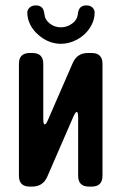

<svg xmlns="http://www.w3.org/2000/svg" viewBox="-20 -681 449 710"><path d="M90 9H99Q139 9 155 -28L251 -249Q259 -267 264 -267Q269 -267 269 -245V-31Q269 9 309 9H319Q359 9 359 -31V-445Q359 -485 319 -485H305Q265 -485 249 -448L158 -239Q151 -221 145 -221Q140 -221 140 -243V-445Q140 -485 100 -485H90Q50 -485 50 -445V-31Q50 9 90 9ZM81 -635Q81 -611 92 -589.5Q103 -568 121 -553Q138 -537 160 -528Q182 -519 205 -519Q228 -519 250.5 -528Q273 -537 291 -553Q308 -568 319 -589.5Q330 -611 330 -635Q330 -645 322 -653Q314 -661 299 -661Q271 -661 268 -630Q266 -608 247 -594Q228 -580 205 -580Q182 -580 164 -594Q146 -608 144 -630Q141 -661 113 -661Q98 -661 89.5 -653Q81 -645 81 -635Z"/></svg>

Font: WDXL Lubrifont JP N
Style: Regular
Weight: 400
Designer: [WDXL Lubrifont] Copyright 2020-2022 (c) NightFurySL2001, Skr-ZERO; [ZCOOL QingKe HuangYou] Copyright 2018-2022 (c) The 
Version: Version 2.001;hotconv 1.1.1;makeotfexe 2.6.0